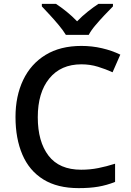

<svg xmlns="http://www.w3.org/2000/svg" viewBox="-20 -961 674 991"><path d="M400 -629Q294 -629 234.5 -556Q175 -483 175 -356Q175 -230 230.5 -157.5Q286 -85 399 -85Q445 -85 487.5 -93.5Q530 -102 574 -116V-22Q531 -5 487.5 2.5Q444 10 386 10Q276 10 203.5 -35Q131 -80 95.5 -163Q60 -246 60 -357Q60 -465 99.5 -548Q139 -631 215 -677.5Q291 -724 400 -724Q455 -724 506.5 -712Q558 -700 601 -679L561 -588Q526 -604 485.5 -616.5Q445 -629 400 -629ZM320 -781Q306 -804 284 -830.5Q262 -857 238 -883Q214 -909 196 -928V-941H269Q295 -924 323.5 -901Q352 -878 378 -851Q404 -878 433 -901Q462 -924 488 -941H563V-928Q544 -909 519.5 -883Q495 -857 472.5 -830.5Q450 -804 438 -781Z"/></svg>

Font: Noto Sans NKo Unjoined Medium
Style: Regular
Weight: 500
Designer: Monotype Design Team
Foundry: Monotype Imaging Inc.
Version: Version 2.004